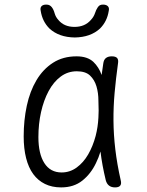

<svg xmlns="http://www.w3.org/2000/svg" viewBox="-20 -805 640 835"><path d="M246 10Q206 10 175.5 -5Q145 -20 124.5 -48Q104 -76 93.5 -117.5Q83 -159 83 -212Q83 -282 96.5 -345Q110 -408 138.5 -456Q167 -504 210.5 -532Q254 -560 313 -560Q360 -560 386 -536Q410 -513 422 -479Q425 -503 429 -528Q431 -545 440.5 -552.5Q450 -560 466 -560Q483 -560 489.5 -552.5Q496 -545 493 -528Q484 -463 478.5 -402Q473 -341 473.5 -280Q474 -219 481.5 -155.5Q489 -92 505 -21Q509 -6 503 2Q497 10 480.5 10Q464 10 454 2Q444 -6 440 -21Q424 -87 417 -146Q409 -119 397 -95Q375 -49 338 -19.5Q301 10 246 10ZM248 -55Q284 -55 313.5 -76.5Q343 -98 363.5 -133.5Q384 -169 396 -214Q406 -253 408 -294Q408 -309 409 -324Q409 -345 408 -367Q408 -401 399.5 -429.5Q391 -458 371.5 -476.5Q352 -495 314 -495Q275 -495 244 -472Q213 -449 191.5 -409Q170 -369 158.5 -317.5Q147 -266 147 -209Q147 -136 173 -95.5Q199 -55 248 -55ZM157 -758Q154 -771 160.5 -778Q167 -785 181 -785Q190 -785 195.5 -782Q201 -779 205 -774Q213 -764 217.5 -747.5Q222 -731 234 -718Q259 -688 304 -688Q349 -688 375 -718Q388 -732 393 -747.5Q398 -763 405 -773Q409 -779 414 -782Q419 -785 428 -785Q442 -785 449 -778Q456 -771 453 -758Q446 -712 415 -681Q374 -643 305 -642Q236 -643 195 -681Q164 -712 157 -758Z"/></svg>

Font: Maple Mono NL ExtraLight
Style: Regular
Weight: 275
Monospace: yes
Designer: subframe7536
Version: Version 7.000